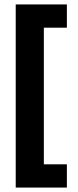

<svg xmlns="http://www.w3.org/2000/svg" viewBox="-20 -767 350 867"><path d="M51 80V-747H282V-642H178V-25H282V80Z"/></svg>

Font: Epunda Sans ExtraBold
Style: Regular
Weight: 800
Designer: Simon Atzbach
Foundry: typofactur
Version: Version 2.204; ttfautohint (v1.8.4.7-5d5b)